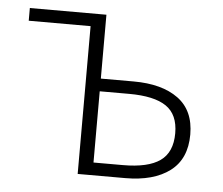

<svg xmlns="http://www.w3.org/2000/svg" viewBox="-41 -526 663 572"><g transform="rotate(5 290.0 -240.0)"><path d="M211 0V-442H26V-480H255V-289H353Q438 -289 486.5 -253.5Q535 -218 535 -146Q535 -73 486.5 -36.5Q438 0 353 0ZM255 -38H343Q418 -38 454 -63.5Q490 -89 490 -146Q490 -202 454 -226.5Q418 -251 343 -251H255Z"/></g></svg>

Font: hySource Sans Pro Light
Style: Regular
Weight: 300
Designer: Paul D. Hunt
Foundry: Adobe Systems Incorporated
Version: Version 2.021;PS 2.000;hotconv 1.0.86;makeotf.lib2.5.63406